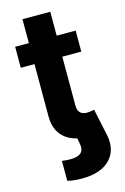

<svg xmlns="http://www.w3.org/2000/svg" viewBox="-133 -736 654 1007"><g transform="rotate(-15 194.0 -232.0)"><path d="M103.9 203.8V95.7Q115.4 97.3 126.6 98.2Q137.7 99.1 148.5 99.1Q190.3 99.1 207.5 82.8Q224.6 66.4 217.9 32.3L210.4 -6.4H360.5L367.4 25Q384.8 108.7 335.5 160.5Q286.2 212.4 181.4 212.4Q158.7 212.4 139 210.2Q119.3 207.9 103.9 203.8ZM96.3 -675.8H247.3V-168Q247.3 -140.7 259.6 -127.7Q271.9 -114.6 298.8 -114.6Q307.4 -114.6 318.2 -116.2Q329 -117.8 336.5 -119.7L360.5 -6.4Q335.6 0.9 312.5 4.3Q289.4 7.7 266.7 7.7Q185.3 7.7 140.8 -33.1Q96.3 -73.9 96.3 -147.9ZM350.4 -545.9V-431.8H21.9V-545.9Z"/></g></svg>

Font: GitLab Sans
Style: Regular
Weight: 400
Designer: Rasmus Andersson
Foundry: Modifications by GitLab B.V., manufactured by rsms
Version: Version 4.000;git-c8fb6b7